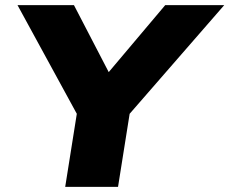

<svg xmlns="http://www.w3.org/2000/svg" viewBox="-20 -725 890 745"><path d="M233 0 291 -365 305 -234 48 -705H267L403 -443H400L621 -705H850L440 -234L496 -365L438 0Z"/></svg>

Font: Nunito Sans 7pt SemiExpanded Black
Style: Italic
Weight: 900
Width: 6
Italic angle: -9°
Designer: Vernon Adams
Foundry: Vernon Adams
Version: Version 3.101;gftools[0.9.27]